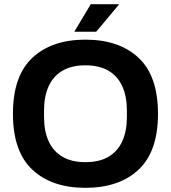

<svg xmlns="http://www.w3.org/2000/svg" viewBox="-20 -888 818 920"><path d="M389 12Q228 12 135 -75Q42 -162 42 -343Q42 -524 135 -611Q228 -698 389 -698Q551 -698 644 -611Q737 -524 737 -343Q737 -162 644 -75Q551 12 389 12ZM389 -111Q456 -111 500 -137Q544 -163 566 -211.5Q588 -260 588 -328V-358Q588 -426 566 -474.5Q544 -523 500 -549Q456 -575 389 -575Q323 -575 279 -549Q235 -523 213 -474.5Q191 -426 191 -358V-328Q191 -260 213 -211.5Q235 -163 279 -137Q323 -111 389 -111ZM336 -736 415 -868H548L549 -865L441 -736Z"/></svg>

Font: Archivo VF Beta
Style: Regular
Weight: 400
Designer: Hector Gatti
Foundry: Omnibus-Type
Version: Version 1.002